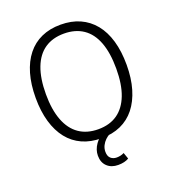

<svg xmlns="http://www.w3.org/2000/svg" viewBox="-159 -833 1031 1146"><g transform="rotate(-20 356.5 -260.5)"><path d="M356 8Q288 8 234.5 -16Q181 -40 144 -86.5Q107 -133 87.5 -200Q68 -267 68 -352Q68 -438 87.5 -505Q107 -572 144 -618.5Q181 -665 234.5 -689Q288 -713 356 -713Q425 -713 478.5 -689Q532 -665 569.5 -619Q607 -573 626.5 -506Q646 -439 646 -353Q646 -268 626 -200.5Q606 -133 569 -86.5Q532 -40 478.5 -16Q425 8 356 8ZM357 -49Q429 -49 478.5 -83.5Q528 -118 554 -185.5Q580 -253 580 -353Q580 -453 554.5 -520.5Q529 -588 479 -622Q429 -656 357 -656Q285 -656 235 -622Q185 -588 159 -520Q133 -452 133 -352Q133 -254 159 -186Q185 -118 235 -83.5Q285 -49 357 -49ZM395 192Q352 192 325.5 167Q299 142 299 99Q299 61 323 27Q347 -7 387 -30L411 0Q395 8 381 21.5Q367 35 358 53Q349 71 349 92Q349 120 364 133.5Q379 147 402 147Q413 147 425 144.5Q437 142 449 136L463 176Q450 184 433 188Q416 192 395 192Z"/></g></svg>

Font: Nunito Sans 10pt SemiCondensed Light
Style: Regular
Weight: 300
Width: 4
Designer: Vernon Adams
Foundry: Vernon Adams
Version: Version 3.101;gftools[0.9.27]